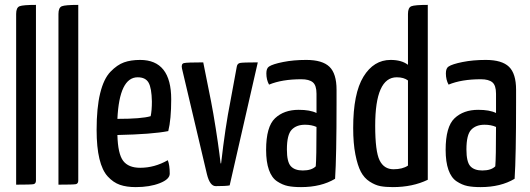

<svg xmlns="http://www.w3.org/2000/svg" viewBox="-20 -755 2167 785"><path d="M127 -17Q127 -4 117 -2Q107 0 46 0V-698Q46 -724 60 -729.5Q74 -735 127 -735Z M300 -17Q300 -4 290 -2Q280 0 219 0V-698Q219 -724 233 -729.5Q247 -735 300 -735Z M553 -69Q612 -69 666 -100Q674 -80 674 -45Q674 -22 633 -6Q592 10 535 10Q497 10 470 0.5Q443 -9 420.5 -33.5Q398 -58 386.5 -105.5Q375 -153 375 -224Q375 -314 389.5 -373.5Q404 -433 431.5 -461.5Q459 -490 487 -500Q515 -510 553 -510Q680 -510 680 -349Q680 -267 668 -219Q602 -206 460 -203Q462 -126 483.5 -97.5Q505 -69 553 -69ZM543 -439Q468 -439 460 -269Q559 -269 596 -280Q601 -303 601 -340Q600 -395 587.5 -417Q575 -439 543 -439Z M724 -475Q720 -494 732 -497Q744 -500 811 -500L843 -340Q852 -294 862 -230.5Q872 -167 877 -127L882 -87H884Q901 -236 922 -341L948 -482Q950 -495 961 -497.5Q972 -500 1034 -500L919 3Q904 6 862 6Q838 6 826 -43Z M1069 -455Q1069 -476 1080 -483Q1095 -493 1137.5 -501.5Q1180 -510 1232 -510Q1298 -510 1327 -482Q1356 -454 1356 -388V-335Q1356 -115 1350 -24Q1293 10 1211 10Q1179 10 1157 5.5Q1135 1 1113 -13.5Q1091 -28 1079.5 -60.5Q1068 -93 1068 -142Q1068 -237 1104.5 -271.5Q1141 -306 1201 -306Q1248 -306 1274 -293V-372Q1274 -406 1259 -418.5Q1244 -431 1212 -431Q1133 -431 1080 -409Q1069 -429 1069 -455ZM1274 -236Q1254 -245 1227 -245Q1192 -245 1172.5 -224.5Q1153 -204 1153 -144Q1153 -93 1169 -75.5Q1185 -58 1218 -58Q1254 -58 1271 -75Q1274 -108 1274 -236Z M1648 -698Q1648 -724 1662 -729.5Q1676 -735 1729 -735V-20Q1667 10 1586 10Q1556 10 1535 6Q1514 2 1491.5 -12.5Q1469 -27 1455.5 -52.5Q1442 -78 1433 -123.5Q1424 -169 1424 -232Q1424 -373 1466 -441.5Q1508 -510 1577 -510Q1622 -510 1648 -490ZM1648 -426Q1631 -439 1602 -439Q1514 -439 1514 -241Q1514 -136 1532 -99.5Q1550 -63 1589 -63Q1626 -63 1648 -78Z M1803 -455Q1803 -476 1814 -483Q1829 -493 1871.5 -501.5Q1914 -510 1966 -510Q2032 -510 2061 -482Q2090 -454 2090 -388V-335Q2090 -115 2084 -24Q2027 10 1945 10Q1913 10 1891 5.5Q1869 1 1847 -13.5Q1825 -28 1813.5 -60.5Q1802 -93 1802 -142Q1802 -237 1838.5 -271.5Q1875 -306 1935 -306Q1982 -306 2008 -293V-372Q2008 -406 1993 -418.5Q1978 -431 1946 -431Q1867 -431 1814 -409Q1803 -429 1803 -455ZM2008 -236Q1988 -245 1961 -245Q1926 -245 1906.5 -224.5Q1887 -204 1887 -144Q1887 -93 1903 -75.5Q1919 -58 1952 -58Q1988 -58 2005 -75Q2008 -108 2008 -236Z"/></svg>

Font: Yanone Kaffeesatz
Style: Regular
Weight: 400
Designer: Yanone (Cyrillic: Daniel Pouzeot)
Foundry: Yanone
Version: Version 1.003;PS 001.003;hotconv 1.0.88;makeotf.lib2.5.64775